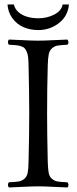

<svg xmlns="http://www.w3.org/2000/svg" viewBox="-20 -825 343 850"><path d="M285.2 -805.2Q280.8 -753.9 241 -722.9Q201.2 -691.9 149.4 -691.9Q112.8 -691.9 83 -705.3Q53.2 -718.8 34.4 -744.9Q15.6 -771 13.2 -805.2H41.5Q45.4 -786.1 61 -772Q76.7 -757.8 99.6 -751Q122.6 -744.1 149.4 -744.1Q188.5 -744.1 220.5 -760.7Q252.4 -777.3 257.3 -805.2ZM191.4 -108.9Q192.4 -76.7 195.6 -59.8Q198.7 -43 210 -33.4Q221.2 -23.9 234.9 -21.5Q248.5 -19 278.3 -18.1Q282.7 -13.7 283 -6.6Q283.2 0.5 278.3 4.9Q256.8 4.4 216.8 2.2Q176.8 0 149.4 0Q121.6 0 80.8 2.2Q40 4.4 19.5 4.9Q15.1 0.5 15.1 -6.6Q15.1 -13.7 19.5 -18.1Q49.3 -19.5 63 -21.7Q76.7 -23.9 87.9 -33.4Q99.1 -43 102.5 -60.1Q106 -77.1 106.4 -108.9Q109.4 -233.4 109.4 -320.8Q109.4 -411.1 106.4 -536.1Q106 -557.6 104.5 -571.5Q103 -585.4 98.4 -595.7Q93.8 -606 88.6 -611.6Q83.5 -617.2 72.3 -620.6Q61 -624 50.3 -625Q39.6 -626 19.5 -627Q15.1 -631.3 15.1 -638.4Q15.1 -645.5 19.5 -649.9Q41 -649.4 81.1 -647.2Q121.1 -645 148.4 -645Q176.3 -645 217 -647.2Q257.8 -649.4 278.3 -649.9Q282.7 -645.5 283 -638.4Q283.2 -631.3 278.3 -627Q248.5 -625.5 235.1 -623.3Q221.7 -621.1 210.4 -611.3Q199.2 -601.6 195.8 -585Q192.4 -568.4 191.4 -536.1Q188.5 -435.5 188.5 -319.8Q188.5 -232.4 191.4 -108.9Z"/></svg>

Font: Linux Libertine Display
Style: Regular
Weight: 400
Designer: Philipp H. Poll
Foundry: Philipp H. Poll
Version: Version 5.0.9